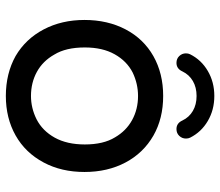

<svg xmlns="http://www.w3.org/2000/svg" viewBox="-67 -651 728 634"><g transform="rotate(90 297.0 -334.0)"><path d="M165 -21.5Q108.4 -54.7 77.1 -114.3Q45.9 -173.8 45.9 -249Q45.9 -325.2 77.1 -384.8Q108.4 -444.3 165.5 -476.6Q222.7 -508.8 296.9 -508.8Q371.1 -508.8 427.7 -476.6Q485.4 -443.4 516.6 -384.3Q547.9 -325.2 547.9 -249Q547.9 -172.9 516.6 -114.3Q484.4 -53.7 427.2 -21.5Q370.1 10.7 296.9 10.7Q222.7 10.7 165 -21.5ZM160.2 -149.4Q181.6 -111.3 217.3 -91.8Q252.9 -72.3 296.9 -72.3Q336.9 -72.3 374 -90.8Q412.1 -110.4 434.6 -150.9Q457 -191.4 457 -250Q457 -311.5 433.6 -349.6Q412.1 -386.7 376.5 -406.2Q340.8 -425.8 296.9 -425.8Q256.8 -425.8 219.7 -408.2Q181.6 -388.7 159.2 -348.6Q136.7 -308.6 136.7 -250Q136.7 -187.5 160.2 -149.4ZM159.2 -597.7Q177.7 -634.8 214.4 -656.2Q251 -677.7 296.9 -677.7Q342.8 -677.7 379.4 -656.2Q416 -634.8 434.6 -597.7Q437.5 -591.8 437.5 -584Q437.5 -571.3 428.7 -562Q419.9 -552.7 406.2 -552.7Q386.7 -552.7 377.9 -572.3Q367.2 -594.7 346.2 -606.9Q325.2 -619.1 296.9 -619.1Q268.6 -619.1 247.6 -606.9Q226.6 -594.7 215.8 -572.3Q207 -552.7 187.5 -552.7Q173.8 -552.7 165 -562Q156.2 -571.3 156.2 -584Q156.2 -591.8 159.2 -597.7Z"/></g></svg>

Font: jf-openhuninn-2.0
Style: Regular
Weight: 400
Designer: [Kosugi Maru]
Designed by MOTOYA      

[Varela Round]
Joe Prince (Latin component); Avraham Cornfeld (Hebrew component)
Foundry: justfont CO.,LTD.
Version: 2.0